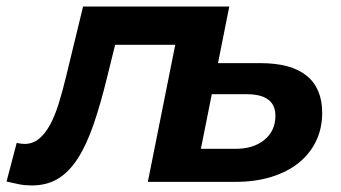

<svg xmlns="http://www.w3.org/2000/svg" viewBox="-67 -556 1043 587"><path d="M-16 -119Q-3 -116 8 -116Q33 -116 52 -131.5Q71 -147 86 -174.5Q101 -202 113 -241Q125 -280 136 -326L187 -536H634L527 0H385L469 -419H285L260 -318Q240 -236 218.5 -174Q197 -112 170.5 -71Q144 -30 110 -9.5Q76 11 30 11Q10 11 -8 7.5Q-26 4 -47 -1ZM729 -363Q823 -363 870.5 -324.5Q918 -286 918 -211Q918 -163 899 -124Q880 -85 845.5 -57.5Q811 -30 762 -15Q713 0 653 0H385L492 -535H633L599 -363ZM653 -101Q708 -101 741.5 -128.5Q775 -156 775 -202Q775 -268 687 -268H580L547 -101Z"/></svg>

Font: Argentum Sans Medium
Style: Italic
Weight: 500
Italic angle: -11°
Designer: Julieta Ulanovsky (font), Cristiano Sobral (main changes and remaster)
Foundry: Julieta Ulanovsky (font), Cristiano Sobral (main changes and remaster)
Version: Version 2.007;June 15, 2022;FontCreator 14.0.0.2814 64-bit; 